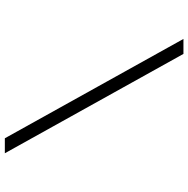

<svg xmlns="http://www.w3.org/2000/svg" viewBox="-12 -700 804 821"><g transform="rotate(90 390.5 -289.0)"><path d="M570.8 92.8 146 -670.9H210L634.8 92.8Z"/></g></svg>

Font: BabelStone Ogham Fixed
Style: Regular
Weight: 400
Monospace: yes
Designer: Andrew West
Foundry: BabelStone
Version: Version 2.02 March 14, 2022